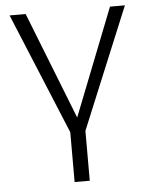

<svg xmlns="http://www.w3.org/2000/svg" viewBox="-53 -564 638 821"><g transform="rotate(-5 266.5 -154.0)"><path d="M234 213V-1L19 -521H88L269 -61L450 -521H514L299 -1V213Z"/></g></svg>

Font: Rising Sun Light
Style: Regular
Weight: 300
Designer: Matt McInerney, Pablo Impallari, Rodrigo Fuenzalida (Raleway font), Stephen Hutchings (Greek), Cristiano Sobral (main ch
Foundry: The Rising Sun Project Authors
Version: Version 4.327; ttfautohint (v1.8.4.7-5d5b-dirty)